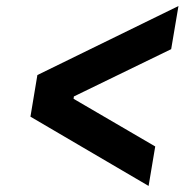

<svg xmlns="http://www.w3.org/2000/svg" viewBox="-20 -624 640 637"><path d="M473 -7.1 495 -138.1 224.1 -296.2 225.1 -304 547.9 -460.9 572.1 -604 104 -375 81 -236.9Z"/></svg>

Font: Margiela Mono Italic Bold It
Style: Regular
Weight: 700
Designer: Mike Abbink, Paul van der Laan, Pieter van Rosmalen
Foundry: Bold Monday
Version: Version 2.003 2021